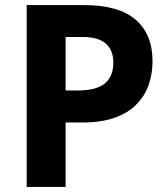

<svg xmlns="http://www.w3.org/2000/svg" viewBox="-20 -734 661 754"><path d="M84.8 0V-714H309.2Q446.7 -714 512.9 -656.6Q579 -599.1 579 -493.6Q579 -446.6 564.8 -403.6Q550.6 -360.7 518.5 -326.6Q486.5 -292.4 433.3 -272.7Q380.1 -253 302.6 -253H237.6V0ZM237.6 -378.8H288.9Q330.7 -378.8 361.3 -389.6Q392 -400.5 408.5 -424.8Q425 -449.2 425 -489Q425 -536.7 395.6 -562.7Q366.3 -588.8 303.6 -588.8H237.6Z"/></svg>

Font: Noto Sans Symbols
Style: Regular
Weight: 400
Designer: Monotype Design Team
Foundry: Monotype Imaging Inc.
Version: Version 2.002